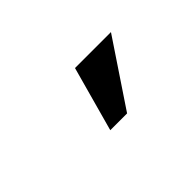

<svg xmlns="http://www.w3.org/2000/svg" viewBox="-29 -849 404 404"><g transform="rotate(-45 173.0 -647.5)"><path d="M183 -720H290L193 -575H143L183 -720Z"/></g></svg>

Font: Germanica
Style: Regular
Weight: 400
Designer: Peter Wiegel
Foundry: Peter Wiegel